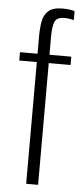

<svg xmlns="http://www.w3.org/2000/svg" viewBox="-55 -818 367 850"><g transform="rotate(5 128.0 -393.5)"><path d="M95 0V-541H17V-578H95V-656Q95 -693 100.5 -722.5Q106 -752 126 -769.5Q146 -787 189 -787Q202 -787 216 -785.5Q230 -784 242 -780V-740Q232 -743 220.5 -744.5Q209 -746 200 -746Q166 -746 157 -725Q148 -704 148 -657V-578H245V-541H148V0Z"/></g></svg>

Font: Oswald ExtraLight
Style: Regular
Weight: 250
Designer: Vernon Adams
Foundry: Vernon Adams
Version: Version 4.103;gftools[0.9.33.dev8+g029e19f]